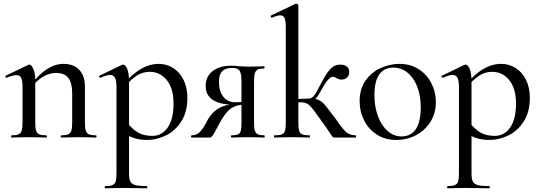

<svg xmlns="http://www.w3.org/2000/svg" viewBox="-20 -745 2926 1040"><path d="M312 -12Q337 -12 349.5 -17.5Q362 -23 366.5 -37.5Q371 -52 371 -81V-238Q371 -296 350 -323Q329 -350 283 -350Q248 -350 212.5 -329Q177 -308 152 -273L148 -285Q232 -399 324 -399Q379 -399 409.5 -366.5Q440 -334 440 -276V-81Q440 -52 444.5 -37.5Q449 -23 461.5 -17.5Q474 -12 500 -12Q503 -12 503 -6Q503 0 500 0Q476 0 461 -1L406 -2L351 -1Q336 0 312 0Q309 0 309 -6Q309 -12 312 -12ZM43 -12Q68 -12 80.5 -17.5Q93 -23 97.5 -37.5Q102 -52 102 -81V-276Q102 -309 94.5 -323.5Q87 -338 69 -338Q52 -338 16 -324H14Q11 -324 9.5 -329Q8 -334 11 -335L134 -394L140 -395Q150 -395 160.5 -371.5Q171 -348 171 -310V-81Q171 -52 175.5 -37.5Q180 -23 192.5 -17.5Q205 -12 231 -12Q234 -12 234 -6Q234 0 231 0Q207 0 192 -1L137 -2L81 -1Q67 0 43 0Q40 0 40 -6Q40 -12 43 -12Z M550 263Q576 263 589 257.5Q602 252 606.5 238Q611 224 611 194V-274Q611 -308 603 -323.5Q595 -339 576 -339Q557 -339 525 -324H524Q520 -324 517.5 -329Q515 -334 519 -335L639 -393Q643 -395 646 -395Q660 -395 669.5 -371Q679 -347 679 -304V194Q679 224 686 238Q693 252 713 257.5Q733 263 775 263Q778 263 778 269Q778 275 775 275Q740 275 720 274L645 273L589 274Q575 275 550 275Q547 275 547 269Q547 263 550 263ZM646 -25 667 -82Q696 -46 727 -27.5Q758 -9 805 -9Q857 -9 888.5 -54.5Q920 -100 920 -184Q920 -266 883.5 -311Q847 -356 791 -356Q753 -356 722 -336Q691 -316 656 -277L647 -286Q697 -345 744 -372Q791 -399 840 -399Q882 -399 917.5 -377Q953 -355 974 -313Q995 -271 995 -215Q995 -138 961.5 -86.5Q928 -35 878 -11Q828 13 778 13Q740 13 711.5 4.5Q683 -4 646 -25Z M1412 0Q1389 0 1376 -1L1325 -2L1272 -1Q1258 0 1233 0Q1231 0 1231 -6Q1231 -12 1233 -12Q1258 -12 1269 -17Q1280 -22 1284 -36Q1288 -50 1288 -81V-181L1310 -179Q1265 -179 1234 -159.5Q1203 -140 1171 -81L1156 -53Q1139 -20 1131.5 -10Q1124 0 1114 0H1017Q1015 0 1015 -6Q1015 -12 1017 -12Q1047 -12 1064.5 -32Q1082 -52 1092 -71.5Q1102 -91 1105 -96Q1153 -180 1251 -180L1258 -177Q1094 -177 1094 -279Q1094 -331 1132 -360Q1170 -389 1230 -389Q1254 -389 1278 -386Q1312 -384 1325 -384L1375 -385Q1388 -386 1411 -386Q1413 -386 1413 -380Q1413 -374 1411 -374Q1388 -374 1376.5 -368.5Q1365 -363 1360.5 -349Q1356 -335 1356 -305V-81Q1356 -51 1360.5 -37Q1365 -23 1376.5 -17.5Q1388 -12 1412 -12Q1414 -12 1414 -6Q1414 0 1412 0ZM1255 -191Q1290 -191 1313 -196L1288 -187V-303Q1288 -347 1278 -362Q1268 -377 1237 -377Q1201 -377 1183.5 -359Q1166 -341 1166 -301Q1166 -253 1189 -222Q1212 -191 1255 -191Z M1467 -12Q1494 -12 1506.5 -17Q1519 -22 1523.5 -36Q1528 -50 1528 -81V-595Q1528 -631 1521.5 -646.5Q1515 -662 1498 -662Q1481 -662 1454 -649H1453Q1449 -649 1447 -654Q1445 -659 1448 -661L1580 -724L1585 -725Q1589 -725 1592.5 -722Q1596 -719 1596 -715V-81Q1596 -51 1600.5 -36.5Q1605 -22 1617.5 -17Q1630 -12 1657 -12Q1659 -12 1659 -6Q1659 0 1657 0Q1630 0 1616 -1L1564 -2L1509 -1Q1494 0 1467 0Q1464 0 1464 -6Q1464 -12 1467 -12ZM1717 -96Q1711 -104 1686 -139Q1661 -174 1645.5 -182.5Q1630 -191 1607 -191Q1599 -191 1567 -189L1565 -207Q1620 -211 1654 -211Q1687 -211 1704.5 -204Q1722 -197 1736 -181Q1750 -165 1787 -116Q1805 -93 1813 -80Q1840 -42 1857.5 -27.5Q1875 -13 1906 -12Q1909 -12 1909 -6Q1909 0 1906 0H1794Q1786 0 1782.5 -3Q1779 -6 1763 -30.5Q1747 -55 1717 -96ZM1702 -261Q1741 -338 1765 -366.5Q1789 -395 1823 -395Q1847 -395 1859.5 -384Q1872 -373 1872 -356Q1872 -338 1861 -326Q1850 -314 1830 -314Q1816 -314 1802 -322Q1792 -329 1782 -329Q1759 -329 1719 -255Q1704 -225 1688.5 -209Q1673 -193 1654 -193V-211Q1678 -211 1702 -261Z M1928 -198Q1928 -263 1960 -308.5Q1992 -354 2042 -376.5Q2092 -399 2144 -399Q2203 -399 2248 -370Q2293 -341 2317 -293.5Q2341 -246 2341 -193Q2341 -132 2311.5 -85Q2282 -38 2233 -12.5Q2184 13 2126 13Q2067 13 2022 -15.5Q1977 -44 1952.5 -92.5Q1928 -141 1928 -198ZM2259 -163Q2259 -228 2239.5 -277Q2220 -326 2186 -352.5Q2152 -379 2110 -379Q2061 -379 2034.5 -341.5Q2008 -304 2008 -231Q2008 -168 2027 -116.5Q2046 -65 2079.5 -35.5Q2113 -6 2155 -6Q2205 -6 2232 -45Q2259 -84 2259 -163Z M2405 263Q2431 263 2444 257.5Q2457 252 2461.5 238Q2466 224 2466 194V-274Q2466 -308 2458 -323.5Q2450 -339 2431 -339Q2412 -339 2380 -324H2379Q2375 -324 2372.5 -329Q2370 -334 2374 -335L2494 -393Q2498 -395 2501 -395Q2515 -395 2524.5 -371Q2534 -347 2534 -304V194Q2534 224 2541 238Q2548 252 2568 257.5Q2588 263 2630 263Q2633 263 2633 269Q2633 275 2630 275Q2595 275 2575 274L2500 273L2444 274Q2430 275 2405 275Q2402 275 2402 269Q2402 263 2405 263ZM2501 -25 2522 -82Q2551 -46 2582 -27.5Q2613 -9 2660 -9Q2712 -9 2743.5 -54.5Q2775 -100 2775 -184Q2775 -266 2738.5 -311Q2702 -356 2646 -356Q2608 -356 2577 -336Q2546 -316 2511 -277L2502 -286Q2552 -345 2599 -372Q2646 -399 2695 -399Q2737 -399 2772.5 -377Q2808 -355 2829 -313Q2850 -271 2850 -215Q2850 -138 2816.5 -86.5Q2783 -35 2733 -11Q2683 13 2633 13Q2595 13 2566.5 4.5Q2538 -4 2501 -25Z"/></svg>

Font: Cormorant Infant Medium
Style: Regular
Weight: 500
Designer: Christian Thalmann (Catharsis Fonts)
Foundry: Catharsis Fonts
Version: Version 4.000